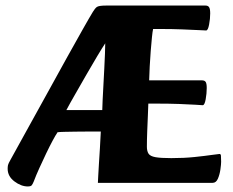

<svg xmlns="http://www.w3.org/2000/svg" viewBox="-20 -659 839 692"><path d="M80.1 13Q56 13 31.8 -5.3Q7.6 -23.6 7.6 -50.9Q7.6 -58.1 8.8 -63.9Q10.1 -69.6 17.8 -83.1Q47.8 -137.7 83.3 -201.7Q118.8 -265.8 154.6 -330.7Q190.3 -395.6 222.4 -453.5Q254.5 -511.3 278.8 -554.2Q303 -597.1 314.7 -616.2Q321.9 -628.2 328.7 -633.6Q335.5 -639 363.1 -639H720.5Q730.1 -639 733.8 -632.7Q737.6 -626.5 737.6 -610.6Q737.6 -591.3 733.6 -570.3Q729.6 -549.2 722.8 -549.2Q719.6 -549.2 695.6 -550.5Q671.7 -551.7 636 -553.1Q600.3 -554.5 559.5 -554.5H531.8Q529.8 -546 527.6 -524.3Q525.3 -502.6 523.2 -474.8Q521.1 -447.1 519.6 -419.4Q518.1 -391.7 517.6 -369.4H708Q717.6 -369.4 721.4 -363.5Q725.1 -357.6 725.1 -341.8Q725.1 -322.4 721.3 -301.1Q717.4 -279.8 710.6 -279.8Q707.1 -279.8 684.4 -281.5Q661.8 -283.1 625.2 -284.3Q588.6 -285.6 541 -285.6H514.6Q514.1 -270.8 513 -243.2Q511.9 -215.7 510.6 -185.5Q509.4 -155.3 509.4 -130.3Q509.4 -114.4 515.4 -105.1Q521.4 -95.9 540.4 -92.5Q559.4 -89.1 597.4 -89.1Q643.4 -89.1 681.5 -93.1Q719.5 -97.1 743.4 -100.6Q767.2 -104.1 771.3 -104.1Q775.5 -104.1 776.3 -98.2Q777 -92.3 777 -75.7Q777 -66.7 774.4 -48.3Q771.8 -29.9 765.3 -14.9Q758.8 0 746.5 0H332.8Q333.3 -8 334.1 -26Q334.8 -44 336.6 -69.4Q338.3 -94.8 340.1 -124.7Q341.8 -154.6 343.3 -184.9H296.5Q273 -184.9 250.7 -184.5Q228.4 -184.1 211.5 -183.8Q194.7 -183.4 187.5 -182.4Q180.5 -172.2 169.6 -151.9Q158.7 -131.7 146.2 -105.5Q133.8 -79.3 121.8 -53.1Q109.8 -26.8 101.8 -5.3Q97.9 4.3 94.4 8.7Q90.9 13 80.1 13ZM219.3 -262.4H348.6Q348.8 -274.3 349.9 -298.3Q351 -322.2 352.7 -351.6Q354.3 -381 355.8 -410.6Q357.3 -440.2 358.3 -465Q359.3 -489.7 359.3 -502.9Q348.8 -487.2 330.4 -456.5Q311.9 -425.8 291.3 -389.7Q270.7 -353.6 251.2 -319.7Q231.7 -285.9 219.3 -262.4Z"/></svg>

Font: Briem Hand Thin
Style: Regular
Weight: 100
Designer: Gunnlaugur SE Briem, Eben Sorkin
Foundry: Sorkin Type Co.
Version: Version 1.003